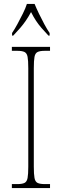

<svg xmlns="http://www.w3.org/2000/svg" viewBox="-20 -951 315 971"><path d="M40 0V-20H67Q92 -20 104 -26Q116 -32 119.5 -51Q123 -70 123 -108V-606Q123 -645 119.5 -663.5Q116 -682 104 -688Q92 -694 67 -694H40V-714H233V-694H207Q182 -694 170 -688Q158 -682 154.5 -663.5Q151 -645 151 -606V-108Q151 -70 154.5 -51Q158 -32 170 -26Q182 -20 207 -20H233V0ZM41 -784Q54 -803 68 -829Q82 -855 95.5 -882Q109 -909 116 -931H155Q164 -909 177 -882Q190 -855 204 -829Q218 -803 231 -784V-771H225Q205 -792 189.5 -810Q174 -828 161.5 -847Q149 -866 137 -890Q124 -866 111 -847Q98 -828 82.5 -810Q67 -792 47 -771H41Z"/></svg>

Font: Noto Serif Khmer Condensed Thin
Style: Regular
Weight: 250
Width: 3
Designer: Danh Hong and the Monotype Design Team
Foundry: Monotype Imaging Inc.
Version: Version 2.004